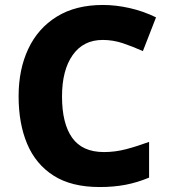

<svg xmlns="http://www.w3.org/2000/svg" viewBox="-20 -837 683 774"><path d="M394 -676Q316 -676 273 -615Q230 -554 230 -448Q230 -339 271 -281.5Q312 -224 399 -224Q444 -224 488 -235.5Q532 -247 581 -265V-121Q533 -101 485.5 -92Q438 -83 382 -83Q268 -83 196 -129Q124 -175 89.5 -257Q55 -339 55 -449Q55 -557 94 -640Q133 -723 209 -770Q285 -817 395 -817Q447 -817 502.5 -804.5Q558 -792 609 -767L556 -631Q516 -649 476 -662.5Q436 -676 394 -676Z"/></svg>

Font: Noto Sans Kannada UI ExtraBold
Style: Regular
Weight: 800
Designer: Jelle Bosma - Monotype Design Team
Foundry: Monotype Imaging Inc.
Version: Version 2.005; ttfautohint (v1.8.4.7-5d5b)